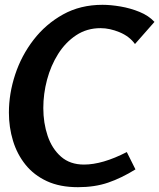

<svg xmlns="http://www.w3.org/2000/svg" viewBox="-20 -766 662 798"><path d="M304 12Q229 12 175 -13Q121 -38 86 -81.5Q51 -125 34 -181Q17 -237 17 -298Q17 -377 43 -456Q69 -535 119.5 -600.5Q170 -666 242 -706Q314 -746 406 -746Q440 -746 481 -739Q522 -732 560 -716.5Q598 -701 622 -675L541 -583Q518 -615 477 -632Q436 -649 398 -649Q341 -649 296.5 -619.5Q252 -590 221.5 -541.5Q191 -493 175.5 -434.5Q160 -376 160 -317Q160 -255 178 -201.5Q196 -148 233.5 -115Q271 -82 329 -82Q406 -82 507 -134L543 -62Q485 -26 429.5 -7Q374 12 304 12Z"/></svg>

Font: Rosario
Style: Bold Italic
Weight: 700
Italic angle: -8.05°
Designer: Hector Gatti
Foundry: Omnibus Type
Version: Version 1.101; ttfautohint (v1.8.1.43-b0c9)